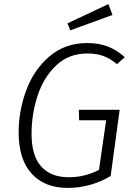

<svg xmlns="http://www.w3.org/2000/svg" viewBox="-20 -906 655 937"><path d="M589 -627 551 -593Q517 -621 484 -633Q451 -645 406 -645Q316 -645 254.5 -587Q193 -529 163.5 -439Q134 -349 134 -253Q134 -146 181 -93.5Q228 -41 316 -41Q394 -41 463 -77L498 -319H366L365 -370H564L520 -47Q422 11 310 11Q198 11 134.5 -58.5Q71 -128 71 -260Q71 -366 108.5 -466.5Q146 -567 222 -631.5Q298 -696 406 -696Q462 -696 506 -679Q550 -662 589 -627ZM529 -833 323 -758 309 -792 509 -886Z"/></svg>

Font: Fira Sans Light
Style: Italic
Weight: 300
Italic angle: -8°
Designer: bBox Type GmbH & Carrois Corporate GbR & Edenspiekermann AG
Foundry: bBox Type GmbH & Carrois Corporate GbR & Edenspiekermann AG
Version: Version 4.301